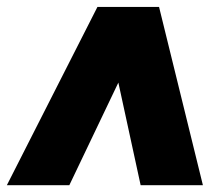

<svg xmlns="http://www.w3.org/2000/svg" viewBox="-21 -800 641 560"><path d="M442.9 -779.8 570.8 -259.8H389.2L324.2 -559.1L181.2 -259.8H-1L263.2 -779.8Z"/></svg>

Font: Cooper Hewitt
Style: Heavy Italic
Weight: 714
Designer: Village Type and Design LLC
Foundry: Cooper Hewitt Smithsonian Design Museum
Version: 1.000